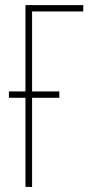

<svg xmlns="http://www.w3.org/2000/svg" viewBox="-20 -734 355 754"><path d="M307 -714V-689H106V-375H213V-350H106V0H80V-350H15V-375H80V-714Z"/></svg>

Font: Noto Sans ExtraCondensed Thin
Style: Regular
Weight: 100
Width: 2
Designer: Monotype Design Team
Foundry: Monotype Imaging Inc.
Version: Version 2.013; ttfautohint (v1.8.4.7-5d5b)